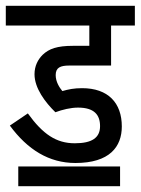

<svg xmlns="http://www.w3.org/2000/svg" viewBox="-20 -642 485 662"><path d="M249 -271C305 -271 325 -246 325 -207C325 -167 297 -148 238 -148C174 -148 128 -179 76 -251L14 -209C75 -126 149 -80 240 -80C358 -80 400 -136 400 -206C400 -287 353 -338 263 -338C235 -338 216 -334 195 -328C185 -340 172 -360 172 -383C172 -409 188 -416 219 -416H363V-554H445V-622H0V-554H288V-484H232C177 -484 149 -474 127 -453C111 -437 99 -415 99 -386C99 -338 136 -289 171 -255C195 -264 224 -271 249 -271ZM43 -68V0H394V-68Z"/></svg>

Font: Noto Sans ExtraCondensed
Style: Italic
Weight: 400
Width: 2
Italic angle: -12°
Designer: Monotype Design Team
Foundry: Monotype Imaging Inc.
Version: Version 2.013